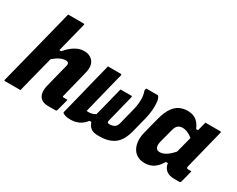

<svg xmlns="http://www.w3.org/2000/svg" viewBox="-97 -1176 1993 1613"><g transform="rotate(30 900.0 -370.0)"><path d="M460 -552Q521 -552 551 -512Q581 -472 562 -399Q546 -334 530 -269.5Q514 -205 497 -138Q495 -132 498 -129Q500 -127 508 -127H544Q537 -98 529.5 -69Q522 -40 514 -11Q511 0 500 0H430Q385 0 361 -19.5Q337 -39 332 -71Q327 -103 336 -141Q352 -203 365 -256.5Q378 -310 394 -371Q403 -407 367 -407Q314 -407 250 -351Q227 -263 205 -175.5Q183 -88 161 0H12Q0 0 4 -11Q45 -172 85.5 -332Q126 -492 166 -652Q173 -679 179 -704Q185 -729 190 -750H340Q352 -750 348 -739Q330 -668 312 -596.5Q294 -525 276 -454H294Q336 -504 378 -528Q420 -552 460 -552Z M886 -425H990Q1001 -425 998 -414L932 -150Q925 -125 947 -125H953Q979 -125 998.5 -136.5Q1018 -148 1026 -180L1065 -335Q1093 -448 1064 -520L1069 -540H1176Q1186 -540 1188 -535Q1200 -520 1204 -486Q1208 -452 1204.5 -408.5Q1201 -365 1190 -322L1152 -172Q1127 -75 1072.5 -35Q1018 5 930 5H914Q867 5 843 -15Q819 -35 811 -66H792Q764 -29 727.5 -12Q691 5 648 5Q616 5 597 -1Q578 -7 571 -14Q569 -16 568.5 -18Q568 -20 569 -25Q584 -84 596 -131Q608 -178 619 -223Q630 -268 642.5 -319Q655 -370 672 -437Q678 -460 684.5 -486Q691 -512 698 -540H822Q833 -540 830 -529Q809 -445 789 -365.5Q769 -286 749 -204Q744 -185 739.5 -165.5Q735 -146 730 -127Q736 -125 744 -125Q763 -125 781.5 -129.5Q800 -134 815 -145Q829 -197 840 -241.5Q851 -286 862 -329.5Q873 -373 886 -425Z M1465 -552Q1517 -552 1550 -527.5Q1583 -503 1603 -454H1621Q1626 -473 1631 -493Q1636 -513 1643 -540H1787Q1798 -540 1795 -529Q1771 -433 1745.5 -332Q1720 -231 1700 -149Q1694 -127 1715 -127H1746Q1739 -98 1731.5 -69Q1724 -40 1716 -11Q1713 0 1702 0H1654Q1601 0 1573 -23.5Q1545 -47 1540 -88H1521Q1493 -40 1456.5 -15Q1420 10 1367 10Q1316 10 1281.5 -18Q1247 -46 1235.5 -96.5Q1224 -147 1241 -214L1281 -369Q1301 -444 1330 -483.5Q1359 -523 1394 -537.5Q1429 -552 1465 -552ZM1403 -144Q1414 -133 1434 -133Q1492 -133 1559 -211Q1569 -250 1579 -288.5Q1589 -327 1599 -365Q1577 -384 1551.5 -395.5Q1526 -407 1501 -407Q1474 -407 1457 -393.5Q1440 -380 1431 -347L1395 -210Q1390 -189 1391.5 -172Q1393 -155 1403 -144Z"/></g></svg>

Font: Recursive Mn Lnr St XBd
Style: Italic
Weight: 800
Italic angle: -15°
Monospace: yes
Version: Version 1.079;hotconv 1.0.112;makeotfexe 2.5.65598; ttfautoh